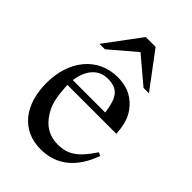

<svg xmlns="http://www.w3.org/2000/svg" viewBox="-205 -759 854 854"><g transform="rotate(45 222.0 -332.0)"><path d="M380 -507 255 -674H193L69 -507H103L224 -610L346 -507ZM408 -164C359 -90 321 -59 254 -59C208 -59 171 -77 143 -114C107 -162 102 -201 97 -277H405C401 -331 391 -363 371 -391C339 -436 294 -460 232 -460C106 -460 25 -358 25 -217C25 -79 97 10 215 10C315 10 385 -48 424 -157ZM99 -309C110 -384 149 -424 205 -424C271 -424 292 -390 303 -309Z"/></g></svg>

Font: STIX Math
Style: Regular
Weight: 400
Designer: MicroPress Inc., with final additions and corrections provided by Coen Hoffman, Elsevier (retired)
Version: Version 1.1.0